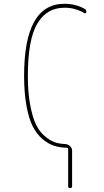

<svg xmlns="http://www.w3.org/2000/svg" viewBox="-20 -760 540 1000"><path d="M330.1 9.8Q293 8.8 262.7 -0.5Q232.4 -9.8 202.1 -35.2Q171.9 -60.5 150.9 -101.1Q129.9 -141.6 117.7 -209.5Q105.5 -277.3 105.5 -365.2Q105.5 -740.2 315.4 -740.2Q374 -740.2 420.9 -713.9Q429.7 -710 429.7 -697.3Q429.7 -693.4 426.3 -691.4Q422.9 -689.5 419.9 -691.4Q370.1 -720.7 315.4 -719.7Q222.7 -719.7 173.8 -636.2Q125 -552.7 125 -365.2Q125 -278.3 137.2 -213.4Q149.4 -148.4 167.5 -111.3Q185.5 -74.2 213.4 -50.8Q241.2 -27.3 265.6 -19Q290 -10.7 320.3 -9.8Q334 -8.8 344.7 1Q355.5 10.7 355.5 25.4V210Q355.5 219.7 345.2 219.7Q335 219.7 335 210V14.6Q335 9.8 330.1 9.8Z"/></svg>

Font: Rounded Mgen+ 1m thin
Style: Regular
Weight: 100
Designer: [Source Han Sans]
Ryoko NISHIZUKA  (kana & ideographs); Paul D. Hunt (Latin, Greek & Cyrillic); Wenlong ZHANG  (bopomofo
Version: Version 1.059.20150602